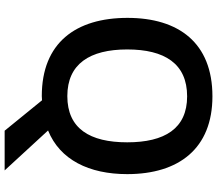

<svg xmlns="http://www.w3.org/2000/svg" viewBox="-74 -691 935 827"><g transform="rotate(90 393.5 -277.5)"><path d="M730 -358C730 -580 620 -725 395 -725C164 -725 57 -579 57 -359C57 -137 164 10 394 10C399 10 406 9 412 9L543 170H714L542 -17C668 -68 730 -193 730 -358ZM193 -358C193 -519 254 -616 395 -616C534 -616 593 -519 593 -358C593 -197 534 -100 394 -100C255 -100 193 -197 193 -358Z"/></g></svg>

Font: Noto Sans Myanmar UI SemiBold
Style: Regular
Weight: 600
Designer: Monotype Design Team
Foundry: Monotype Imaging Inc.
Version: Version 2.103